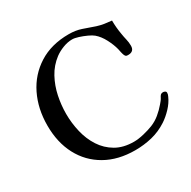

<svg xmlns="http://www.w3.org/2000/svg" viewBox="-162 -897 1050 1053"><g transform="rotate(-30 362.5 -371.0)"><path d="M711 -190Q711 -179 705 -168Q691 -136 663.5 -107Q636 -78 607 -59Q561 -29 509.5 -16.5Q458 -4 403 -4Q295 -4 216 -49Q137 -94 94.5 -174.5Q52 -255 52 -362Q52 -468 93.5 -553Q135 -638 214 -688Q293 -738 403 -738Q447 -738 482 -726Q517 -714 557 -700Q579 -693 601.5 -689.5Q624 -686 647 -684Q647 -662 649 -639.5Q651 -617 655 -595Q658 -575 663 -554.5Q668 -534 668 -513Q668 -476 630 -476Q621 -476 617 -478Q613 -480 609 -488Q605 -498 602.5 -509.5Q600 -521 598 -531Q590 -563 571 -599.5Q552 -636 526 -658Q514 -668 491 -678.5Q468 -689 444.5 -696.5Q421 -704 405 -704Q377 -704 347 -692.5Q317 -681 294 -664Q249 -630 222.5 -581Q196 -532 184.5 -476.5Q173 -421 173 -366Q173 -308 186.5 -251Q200 -194 229.5 -148.5Q259 -103 306 -75.5Q353 -48 420 -48Q448 -48 483 -56.5Q518 -65 543 -75Q573 -87 598.5 -108Q624 -129 645 -154Q651 -161 657 -168.5Q663 -176 667 -184Q669 -188 671 -191.5Q673 -195 676 -198Q682 -204 693 -204Q699 -204 705 -200.5Q711 -197 711 -190Z"/></g></svg>

Font: Kaisei Decol Medium
Style: Regular
Weight: 500
Designer: Font-Kai, 金井和夫
Foundry: KAZUO KANAI
Version: Version 5.003